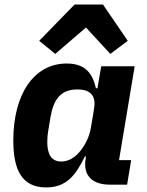

<svg xmlns="http://www.w3.org/2000/svg" viewBox="-20 -805 640 837"><path d="M181.1 12.1C272 12.1 311.1 -44 350.1 -122.9H355.1L353 -110.1C342 -38 383.9 0 459.2 0H534.1L551.8 -106.9H498.9L567.1 -516H421.2L404.8 -420.1H398.1C383.2 -487.9 349.1 -528.1 271 -528.1C126.1 -528.1 38 -392 38 -192.8C38 -67.8 73.2 12.1 181.1 12.1ZM150.9 -627.1 220.9 -570 354.8 -685 460.9 -570 536.9 -627.1 429 -785.2H305ZM186.1 -187.1C186.1 -204.9 187.9 -220.9 190 -233L199.9 -293C213.1 -371.1 244 -415.1 317.1 -415.1C378.9 -415.1 399.1 -383.9 389.9 -329.9L376.1 -247.2C369 -203.8 346.9 -168 332 -149.1C308.9 -120 280.9 -100.9 247.2 -100.9C199.9 -100.9 186.1 -138.8 186.1 -187.1Z"/></svg>

Font: Margiela Mono Italic Bold It
Style: Regular
Weight: 700
Designer: Mike Abbink, Paul van der Laan, Pieter van Rosmalen
Foundry: Bold Monday
Version: Version 2.003 2021